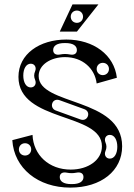

<svg xmlns="http://www.w3.org/2000/svg" viewBox="-20 -842 612 874"><path d="M300 12C441 12 536 -65 536 -176C536 -400 156 -360 156 -496C156 -548 212 -582 276 -582C356 -582 412 -530 420 -462L512 -488C500 -592 406 -662 282 -662C160 -662 64 -596 64 -492C64 -284 444 -331 444 -176C444 -114 382 -70 302 -70C203 -70 132 -136 128 -228L36 -204C44 -76 153 12 300 12ZM94 -190C110 -190 122 -178 122 -162C122 -146 110 -134 94 -134C78 -134 66 -146 66 -162C66 -178 78 -190 94 -190ZM360 -36C360 -16 342 -4 308 -4H304C270 -4 252 -16 252 -36C252 -52 264 -60 284 -56C300 -53 312 -53 328 -56C348 -60 360 -52 360 -36ZM120 -444C99 -444 86 -467 86 -498C86 -529 99 -552 120 -552C138 -552 147 -535 140 -518C134 -504 134 -492 140 -478C147 -461 138 -444 120 -444ZM380 -313C375 -299 361 -293 347 -298L234 -339C220 -344 213 -358 218 -372C223 -386 237 -391 251 -386L364 -345C378 -340 385 -327 380 -313ZM480 -120C462 -120 453 -137 460 -154C466 -168 466 -180 460 -194C453 -211 462 -228 480 -228C501 -228 514 -205 514 -174C514 -143 501 -120 480 -120ZM330 -614C330 -598 318 -590 298 -594C282 -597 270 -597 254 -594C234 -590 222 -598 222 -614C222 -634 240 -646 274 -646H278C312 -646 330 -634 330 -614ZM448 -556C464 -556 476 -544 476 -528C476 -512 464 -500 448 -500C432 -500 420 -512 420 -528C420 -544 432 -556 448 -556ZM252 -698H330L428 -822H310ZM330 -738C314 -738 302 -750 302 -766C302 -782 314 -794 330 -794C346 -794 358 -782 358 -766C358 -750 346 -738 330 -738Z"/></svg>

Font: Apfel Grotezk Brukt
Style: Regular
Weight: 300
Designer: Luigi Gorlero
Foundry: © 2023, Luigi Gorlero & Collletttivo
Version: Version 2.000;Glyphs 3.2 (3217)